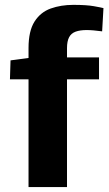

<svg xmlns="http://www.w3.org/2000/svg" viewBox="-20 -762 442 782"><path d="M96.2 0V-439H20.5L22.9 -516.1L96.2 -525.9V-565.9Q96.2 -635.7 120.6 -674.1Q145 -712.4 186.5 -727.3Q228 -742.2 278.8 -742.2Q332 -742.2 362.3 -736.8Q392.6 -731.4 401.4 -729L396 -634.3Q377.4 -636.7 361.6 -638.2Q345.7 -639.6 333 -639.6Q306.2 -639.6 288.1 -633.1Q270 -626.5 261.5 -610.4Q252.9 -594.2 252.9 -565.9V-528.3H383.3V-439H252.9V0Z"/></svg>

Font: Comme
Style: Bold
Weight: 700
Version: Version 1.000;gftools[0.9.27]